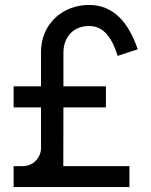

<svg xmlns="http://www.w3.org/2000/svg" viewBox="-20 -755 611 775"><path d="M407.5 -321.5V-406.5H236V-542C236 -606.5 277 -650 339 -650C395.5 -650 430 -608.5 455 -529.5L536 -556C498 -666.5 437 -735 339.5 -735C230 -735 145.5 -655.5 145.5 -545.5V-406.5H35V-321.5H145.5V-157C145.5 -118 113 -84.5 73.5 -84.5H35V0H502.5V-84.5H235.5L236 -321.5Z"/></svg>

Font: Hauora Medium
Style: Regular
Weight: 500
Designer: Wayne Shih
Foundry: WCYS
Version: Version 1.001;hotconv 1.0.109;makeotfexe 2.5.65596